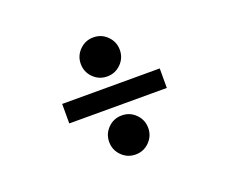

<svg xmlns="http://www.w3.org/2000/svg" viewBox="-99 -793 1078 903"><g transform="rotate(-20 439.5 -342.0)"><path d="M439.5 -439.5Q398.9 -439.5 370.4 -468Q341.8 -496.6 341.8 -537.1Q341.8 -577.6 370.4 -606.2Q398.9 -634.8 439.5 -634.8Q480 -634.8 508.5 -606.2Q537.1 -577.6 537.1 -537.1Q537.1 -496.6 508.5 -468Q480 -439.5 439.5 -439.5ZM439.5 -48.8Q398.9 -48.8 370.4 -77.4Q341.8 -106 341.8 -146.5Q341.8 -187 370.4 -215.6Q398.9 -244.1 439.5 -244.1Q480 -244.1 508.5 -215.6Q537.1 -187 537.1 -146.5Q537.1 -106 508.5 -77.4Q480 -48.8 439.5 -48.8ZM195.3 -390.6H683.6V-293H195.3Z"/></g></svg>

Font: BabelStone Pigpen
Style: Regular
Weight: 400
Designer: Andrew West
Foundry: BabelStone
Version: Version 1.02 November 6, 2013